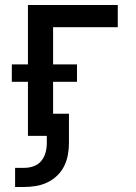

<svg xmlns="http://www.w3.org/2000/svg" viewBox="-20 -540 540 763"><path d="M40 203V127H77Q96 127 114 120.5Q132 114 144 99.5Q156 85 161 66.5Q166 48 166 30V0H91V-215H27V-284H91V-520H448V-432H191V-284H286V-215H191V-88H254V30Q254 53 249.5 76.5Q245 100 234.5 121Q224 142 206.5 158.5Q189 175 168 185Q147 195 123.5 199Q100 203 77 203Z"/></svg>

Font: Iosevka Curly Semibold
Style: Regular
Weight: 600
Monospace: yes
Designer: Belleve Invis
Foundry: Belleve Invis
Version: Version 22.1.2; ttfautohint (v1.8.4)